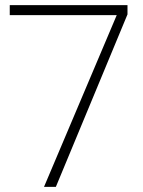

<svg xmlns="http://www.w3.org/2000/svg" viewBox="-20 -730 557 750"><path d="M18.1 -710H478V-673.8L198.2 0H151.9L436 -670.9H18.1Z"/></svg>

Font: SVN-Poppins ExtraLight
Style: Regular
Weight: 200
Designer: Ninad Kale (Devanagari), Jonny Pinhorn (Latin)
Foundry: Indian Type Foundry
Version: Version 3.002 2017